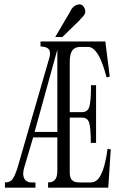

<svg xmlns="http://www.w3.org/2000/svg" viewBox="-20 -870 540 891"><path d="M2.9 1H144.5V-23.4H121.1Q99.6 -26.4 91.8 -43Q83 -61.5 92.8 -93.8L133.8 -232.4H246.1V-78.1Q246.1 -48.8 235.4 -36.1Q225.6 -23.4 203.1 -23.4V1H482.4L494.1 -176.8L479.5 -179.7Q466.8 -89.8 445.3 -53.7Q428.7 -23.4 400.4 -23.4H349.6Q325.2 -23.4 315.4 -33.2Q303.7 -43 303.7 -69.3V-324.2H360.4Q384.8 -324.2 392.6 -303.7Q401.4 -281.2 401.4 -207H425.8V-474.6H402.3Q402.3 -395.5 393.6 -372.1Q385.7 -349.6 360.4 -349.6H303.7V-583Q303.7 -619.1 315.4 -635.7Q327.1 -652.3 353.5 -652.3H389.6Q415 -652.3 439.5 -609.4Q459 -571.3 474.6 -510.7L489.3 -514.6L468.8 -677.7H168V-654.3Q196.3 -654.3 207 -640.6Q214.8 -629.9 210.9 -608.4L60.5 -88.9Q46.9 -47.9 35.2 -35.2Q24.4 -23.4 2.9 -23.4ZM246.1 -257.8H140.6L246.1 -639.6ZM236.3 -698.2H269.5L351.6 -778.3V-779.3Q370.1 -796.9 374 -806.6Q379.9 -821.3 368.2 -838.9Q357.4 -854.5 336.9 -847.7Q316.4 -840.8 305.7 -816.4Z"/></svg>

Font: BatangChe
Style: Regular
Weight: 400
Monospace: yes
Version: Version 2.21